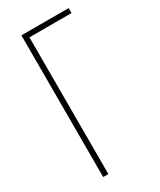

<svg xmlns="http://www.w3.org/2000/svg" viewBox="-184 -776 697 838"><g transform="rotate(-30 165.0 -357.0)"><path d="M314 -689H102V0H76V-714H314Z"/></g></svg>

Font: Noto Sans Display Thin Cond
Style: Regular
Weight: 250
Width: 3
Designer: Monotype Design team
Foundry: Monotype Imaging Inc.
Version: Version 1.000